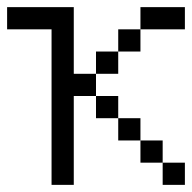

<svg xmlns="http://www.w3.org/2000/svg" viewBox="-20 -520 540 540"><path d="M500 0V-62.5H437.5V0ZM500 -437.5V-500H375V-437.5H312.5V-375H250V-312.5H187.5V-500H0V-437.5H125V0H187.5Q187.5 0 187.5 -250H250V-187.5H312.5V-125H375V-62.5H437.5V-125H375V-187.5H312.5V-250H250V-312.5H312.5V-375H375V-437.5Z"/></svg>

Font: CalcUnifontExMono
Style: Regular
Weight: 500
Version: Version 15.0.06